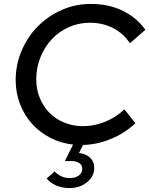

<svg xmlns="http://www.w3.org/2000/svg" viewBox="-20 -729 762 980"><path d="M404 -85Q461 -85 516.5 -107.5Q572 -130 615 -171L671 -100Q617 -49 546.5 -20Q476 9 404 11L383 52Q420 56 440.5 76.5Q461 97 461 128Q461 171 424.5 201Q388 231 334 231Q298 231 268.5 218.5Q239 206 218 182L259 146Q275 163 294.5 171.5Q314 180 336 180Q364 180 382 167Q400 154 400 133Q400 114 385 103.5Q370 93 344 93H311L353 9Q290 2 236 -26Q182 -54 143 -97.5Q104 -141 82 -198Q60 -255 60 -320Q60 -399 90.5 -470.5Q121 -542 173 -594.5Q225 -647 295 -678Q365 -709 444 -709Q534 -709 605.5 -674.5Q677 -640 722 -577L643 -508Q611 -558 557.5 -585.5Q504 -613 439 -613Q382 -613 331.5 -590.5Q281 -568 244.5 -529Q208 -490 186.5 -437Q165 -384 165 -324Q165 -273 183 -229Q201 -185 232.5 -153Q264 -121 308.5 -103Q353 -85 404 -85Z"/></svg>

Font: Red Hat Display Medium
Style: Italic
Weight: 500
Italic angle: -12°
Designer: Pentagram / MCKL
Foundry: Pentagram / MCKL
Version: Version 1.003; Red Hat Display Medium Italic